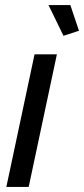

<svg xmlns="http://www.w3.org/2000/svg" viewBox="-20 -736 331 756"><path d="M171 -716H257L291 -615L230 -595ZM116 -522H204L93 0H5Z"/></svg>

Font: Raleway-v4020 Medium
Style: Italic
Weight: 500
Italic angle: -12°
Designer: Matt McInerney, Pablo Impallari, Rodrigo Fuenzalida
Foundry: Matt McInerney, Pablo Impallari, Rodrigo Fuenzalida
Version: Version 4.020;PS 004.020;hotconv 1.0.88;makeotf.lib2.5.64775